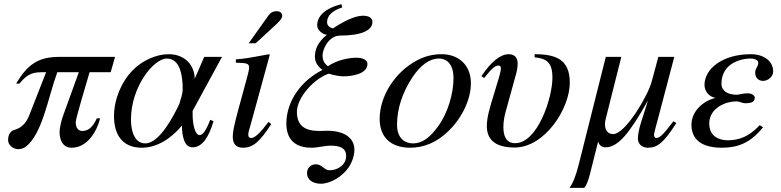

<svg xmlns="http://www.w3.org/2000/svg" viewBox="-20 -703 3776 928"><path d="M536 -428H265C164 -428 112 -390 58 -299H74C118 -353 145 -354 197 -354H203L121 -145C111 -119 91 -86 49 -75C24 -68 19 -41 19 -26C19 -2 43 18 69 18C80 18 94 14 105 6C186 -58 212 -232 257 -354H361L285 -144C278 -125 268 -87 268 -64C268 -25 284 11 327 11C402 11 449 -69 464 -131H448C424 -77 397 -70 377 -70C356 -70 346 -89 346 -112C346 -132 399 -304 413 -354H515Z M863 -272C863 -245 851 -220 847 -201C820 -145 752 -10 682 -10C631 -10 613 -68 613 -125C613 -284 723 -420 786 -420C850 -420 863 -340 863 -272ZM1053 -428H967L921 -322C921 -381 880 -441 795 -441C733 -441 666 -409 622 -364C566 -307 531 -222 531 -141C531 -57 568 11 665 11C740 11 809 -35 859 -96C861 -35 873 9 911 9C959 9 990 -43 1012 -117L996 -124C975 -69 959 -50 945 -50C923 -50 911 -101 911 -149V-167Z M1278 -114C1235 -57 1211 -36 1194 -36C1186 -36 1180 -41 1180 -51C1180 -65 1185 -78 1190 -95L1284 -438L1280 -441C1179 -422 1159 -419 1120 -416V-400C1174 -399 1184 -396 1184 -376C1184 -368 1180 -350 1175 -332L1127 -155C1112 -99 1105 -64 1105 -44C1105 -7 1121 11 1154 11C1204 11 1236 -19 1291 -103ZM1182 -494H1216L1304 -575C1327 -596 1344 -612 1344 -627C1344 -642 1330 -649 1319 -649C1298 -649 1287 -641 1276 -626Z M1630 -683C1549 -662 1513 -624 1513 -580C1513 -554 1545 -535 1560 -535C1515 -498 1502 -464 1502 -428C1502 -402 1518 -379 1539 -365C1440 -316 1365 -219 1364 -107C1364 -9 1430 11 1486 11C1516 11 1550 1 1577 1C1623 1 1653 12 1653 51C1653 92 1615 120 1572 120C1547 120 1537 91 1507 91C1480 91 1464 111 1464 133C1464 170 1497 185 1531 185C1576 185 1635 151 1665 106C1683 80 1693 47 1693 21C1693 -33 1649 -71 1562 -71C1555 -71 1537 -70 1524 -70C1454 -70 1415 -95 1415 -163C1416 -234 1500 -324 1569 -347C1592 -340 1619 -334 1641 -334C1674 -334 1756 -343 1756 -394C1756 -413 1734 -424 1703 -424C1664 -424 1607 -412 1565 -383C1543 -399 1539 -418 1539 -436C1539 -464 1568 -531 1624 -531C1730 -531 1780 -558 1780 -596C1780 -615 1766 -627 1733 -627C1694 -627 1636 -597 1590 -566C1573 -569 1561 -580 1561 -595C1561 -608 1563 -644 1634 -667Z M2172 -326C2172 -250 2144 -156 2098 -93C2059 -39 2021 -10 1977 -10C1930 -10 1899 -41 1899 -101C1899 -180 1927 -259 1973 -329C2013 -389 2057 -420 2101 -420C2144 -420 2172 -387 2172 -326ZM2256 -301C2256 -389 2196 -441 2115 -441C2074 -441 2034 -432 1995 -411C1890 -355 1815 -240 1815 -128C1815 -41 1868 11 1962 11C2028 11 2092 -14 2150 -72C2216 -137 2256 -225 2256 -301Z M2564 -426C2622 -420 2650 -402 2650 -327C2650 -229 2578 -11 2470 -11C2425 -11 2413 -48 2413 -89C2413 -112 2417 -138 2424 -163L2474 -344C2481 -368 2482 -387 2482 -396C2482 -426 2466 -441 2438 -441C2400 -441 2354 -406 2307 -335L2320 -326C2361 -378 2375 -386 2389 -386C2397 -386 2401 -382 2401 -372C2401 -365 2398 -351 2393 -333L2365 -240C2348 -185 2333 -136 2333 -94C2333 -34 2367 10 2467 10C2614 10 2734 -179 2734 -303C2734 -416 2667 -441 2564 -441Z M3235 -117C3183 -49 3168 -36 3152 -36C3145 -36 3141 -43 3141 -51C3141 -61 3156 -112 3160 -128L3239 -428H3162L3129 -306C3112 -242 3003 -55 2944 -55C2916 -55 2904 -76 2904 -103C2904 -112 2906 -121 2908 -130L2983 -428H2908L2777 93C2761 156 2747 185 2733 205H2804C2826 179 2832 131 2871 -19C2876 -1 2888 9 2907 9C2967 9 3022 -58 3110 -214H3111L3078 -110C3070 -86 3063 -51 3063 -34C3063 -6 3084 11 3112 11C3157 11 3187 -12 3249 -108Z M3652 -98C3599 -41 3550 -25 3497 -25C3454 -25 3408 -45 3408 -106C3408 -182 3490 -213 3537 -213C3558 -213 3565 -204 3583 -204C3616 -204 3628 -213 3628 -231C3628 -243 3612 -252 3594 -252C3569 -252 3551 -245 3541 -245C3498 -245 3467 -263 3467 -298C3467 -390 3550 -420 3608 -420C3631 -420 3645 -411 3645 -400C3645 -381 3630 -372 3630 -352C3630 -328 3645 -312 3669 -312C3688 -312 3717 -329 3717 -358C3717 -406 3674 -441 3609 -441C3471 -441 3386 -370 3385 -294C3385 -264 3404 -236 3438 -230C3373 -213 3322 -162 3322 -100C3322 -48 3349 11 3469 11C3544 11 3607 -11 3668 -88Z"/></svg>

Font: XITS
Style: Italic
Weight: 400
Italic angle: -16.33°
Designer: MicroPress Inc., with final additions and corrections provided by Coen Hoffman, Elsevier (retired)
Version: Version 1.302